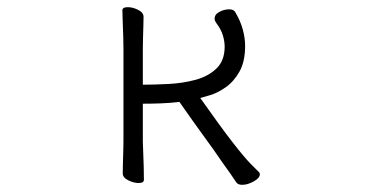

<svg xmlns="http://www.w3.org/2000/svg" viewBox="-20 -502 1040 535"><path d="M324 -366Q324 -376 323.5 -397Q323 -418 322 -440Q321 -462 321 -473Q321 -482 336 -482Q350 -482 365 -474.5Q380 -467 380 -455Q380 -447 379.5 -430.5Q379 -414 378.5 -396Q378 -378 378 -366V-266Q410 -266 449.5 -268Q489 -270 524.5 -279.5Q560 -289 583 -311Q606 -333 606 -372Q606 -387 601 -403.5Q596 -420 584 -436Q578 -444 578 -450Q578 -462 591.5 -469Q605 -476 618 -476Q631 -476 635 -469Q650 -444 656.5 -420Q663 -396 663 -374Q663 -330 647 -302Q631 -274 608.5 -258.5Q586 -243 566 -237Q546 -231 538 -229Q595 -148 628.5 -105Q662 -62 679 -45Q696 -28 700 -24Q704 -21 704 -16Q704 -6 687 3.5Q670 13 655 13Q644 13 639 7Q631 -5 621 -19.5Q611 -34 602 -46Q579 -80 546.5 -124.5Q514 -169 480 -218Q455 -215 429 -214Q403 -213 378 -213V-107Q378 -101 379 -80Q380 -59 380.5 -36Q381 -13 381 -1Q381 8 366 8Q353 8 337.5 0.5Q322 -7 322 -19Q322 -27 322.5 -45.5Q323 -64 323.5 -82Q324 -100 324 -107Z"/></svg>

Font: Moon Stars Kai T HW Light
Style: Regular
Weight: 300
Designer: GuiWonder
Version: Version 1.101